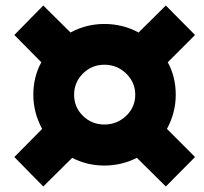

<svg xmlns="http://www.w3.org/2000/svg" viewBox="-20 -666 740 697"><path d="M586 -198 688 -96 582 11 477 -93Q421 -65 359 -65Q296 -65 242 -93L137 11L32 -96L133 -198Q101 -257 101 -322Q101 -387 130 -440L32 -539L137 -646L236 -548Q293 -579 359 -579Q426 -579 483 -548L582 -646L688 -539L589 -440Q618 -387 618 -322Q618 -257 586 -198ZM471 -322Q471 -367 438 -399Q405 -431 359 -431Q313 -431 281 -399Q249 -367 249 -322Q249 -277 281 -245.5Q313 -214 359 -214Q405 -214 438 -245.5Q471 -277 471 -322Z"/></svg>

Font: Montserrat Alternates ExtraBold
Style: Italic
Weight: 800
Italic angle: -11.3°
Designer: Julieta Ulanovsky
Foundry: Julieta Ulanovsky
Version: Version 7.200